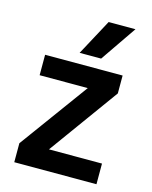

<svg xmlns="http://www.w3.org/2000/svg" viewBox="-110 -798 690 871"><g transform="rotate(15 234.5 -362.5)"><path d="M301 -556H200L291 -725H417ZM428 0H42V-89L277 -411H51V-507H415V-423L179 -97H428Z"/></g></svg>

Font: Hind Colombo SemiBold
Style: Regular
Weight: 600
Designer: Jyotish Sonowal, Aditi Pimprikar
Foundry: Indian Type Foundry
Version: Version 1.000;PS 1.0;hotconv 1.0.86;makeotf.lib2.5.63406; tt